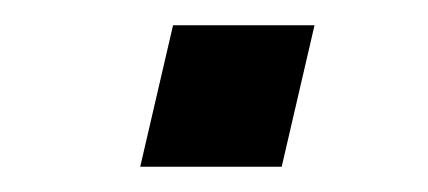

<svg xmlns="http://www.w3.org/2000/svg" viewBox="-20 -132 339 152"><path d="M91 0 117 -112H229L203 0Z"/></svg>

Font: Coval
Style: Medium Italic
Weight: 500
Foundry: Context Ltd
Version: Version 001.000